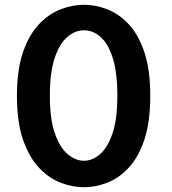

<svg xmlns="http://www.w3.org/2000/svg" viewBox="-20 -771 722 805"><path d="M332 14Q283.5 14 233.8 -5.2Q184 -24.5 142.8 -68.5Q101.5 -112.5 76.2 -186.2Q51 -260 51 -369Q51 -478 76.2 -551.5Q101.5 -625 142.8 -668.8Q184 -712.5 233.8 -731.8Q283.5 -751 332 -751Q381 -751 430.2 -731.8Q479.5 -712.5 520.2 -668.8Q561 -625 585.5 -551.5Q610 -478 610 -369Q610 -260 585.5 -186.2Q561 -112.5 520.2 -68.5Q479.5 -24.5 430.2 -5.2Q381 14 332 14ZM332 -97Q367 -97 399 -124.2Q431 -151.5 451.5 -211.2Q472 -271 472 -369Q472 -467 452.8 -527.5Q433.5 -588 401.8 -616Q370 -644 332 -644Q295 -644 262.2 -616Q229.5 -588 209.2 -527.5Q189 -467 189 -369Q189 -271 210.2 -211.2Q231.5 -151.5 264.2 -124.2Q297 -97 332 -97Z"/></svg>

Font: Junction
Style: Bold
Weight: 700
Designer: Caroline Hadilaksono
Foundry: Caroline Hadilaksono, Tyler Finck, The League of Moveable Type
Version: Version 2.000; ttfautohint (v1.8.3)